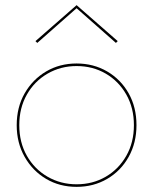

<svg xmlns="http://www.w3.org/2000/svg" viewBox="-20 -717 596 747"><path d="M278 -685 125 -550 118 -557 278 -697 438 -557 431 -550ZM45 -230Q45 -300 76 -354Q107 -408 159.5 -439Q212 -470 278 -470Q344 -470 397 -439Q450 -408 480.5 -354Q511 -300 511 -230Q511 -161 480.5 -106.5Q450 -52 397 -21Q344 10 278 10Q212 10 159.5 -21Q107 -52 76 -106.5Q45 -161 45 -230ZM55 -230Q55 -163 84.5 -111Q114 -59 165 -29.5Q216 0 278 0Q341 0 391.5 -29.5Q442 -59 471.5 -111Q501 -163 501 -230Q501 -297 471.5 -349Q442 -401 391.5 -430.5Q341 -460 278 -460Q216 -460 165 -430.5Q114 -401 84.5 -349Q55 -297 55 -230Z"/></svg>

Font: Jost* Hairline
Style: Regular
Weight: 100
Version: Version 3.7